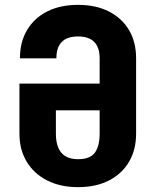

<svg xmlns="http://www.w3.org/2000/svg" viewBox="-20 -760 640 790"><path d="M301 10Q228 10 174 -17.5Q120 -45 90 -94.5Q60 -144 60 -210V-416H390V-520Q390 -610 301 -610Q212 -610 212 -520H62Q62 -587 91.5 -636.5Q121 -686 174.5 -713Q228 -740 301 -740Q375 -740 428.5 -712.5Q482 -685 511 -636Q540 -587 540 -520V-210Q540 -144 511 -94.5Q482 -45 428.5 -17.5Q375 10 301 10ZM301 -105Q351 -105 370.5 -132Q390 -159 390 -210V-306H210V-210Q210 -105 301 -105Z"/></svg>

Font: JetBrains Mono NL ExtraBold
Style: Regular
Weight: 800
Designer: Philipp Nurullin, Konstantin Bulenkov
Foundry: JetBrains
Version: Version 2.304; ttfautohint (v1.8.4.7-5d5b)